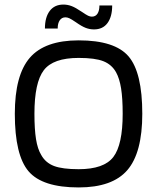

<svg xmlns="http://www.w3.org/2000/svg" viewBox="-20 -814 689 842"><path d="M604 -315Q604 -144 538.5 -68Q473 8 325 8Q166 8 105.5 -62.5Q45 -133 45 -315Q45 -485 111 -561Q177 -637 325 -637Q484 -637 544 -566.5Q604 -496 604 -315ZM161 -134Q180 -100 217 -86Q254 -72 325 -72Q436 -72 477 -125.5Q518 -179 518 -315Q518 -383 511 -426.5Q504 -470 489 -497Q470 -531 433.5 -545.5Q397 -560 325 -560Q213 -560 172 -506Q131 -452 131 -315Q131 -247 138 -203.5Q145 -160 161 -134ZM416 -790H472Q472 -741 451.5 -713Q431 -685 392 -685Q374 -685 356.5 -691.5Q339 -698 312 -717Q293 -730 284 -734Q275 -738 267 -738Q251 -738 242 -725Q233 -712 233 -689H177Q177 -738 198 -766Q219 -794 258 -794Q276 -794 293.5 -787.5Q311 -781 339 -762Q358 -749 366.5 -745Q375 -741 383 -741Q399 -741 407.5 -754Q416 -767 416 -790Z"/></svg>

Font: Blinker
Style: Regular
Weight: 400
Designer: Juergen Huber
Foundry: supertype
Version: Version 1.017;hotconv 1.0.117;makeotfexe 2.5.65602